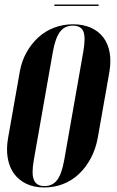

<svg xmlns="http://www.w3.org/2000/svg" viewBox="-20 -816 516 846"><path d="M67 -499Q75 -546 96.5 -584.5Q118 -623 148.5 -651Q179 -679 218.5 -694Q258 -709 302 -709Q346 -709 380 -694Q414 -679 435 -651.5Q456 -624 463 -585.5Q470 -547 462 -499L411 -210Q402 -160 380.5 -119.5Q359 -79 328.5 -50Q298 -21 259 -5.5Q220 10 175 10Q130 10 96.5 -6Q63 -22 42 -50.5Q21 -79 14 -120Q7 -161 16 -210ZM129 -111Q118 -50 129.5 -23Q141 4 176 4Q211 4 231.5 -22.5Q252 -49 263 -111L347 -588Q358 -651 347.5 -677Q337 -703 301 -703Q265 -703 244.5 -676Q224 -649 213 -588ZM414 -790H219L220 -796H415Z"/></svg>

Font: Moniqa Black Ita Display
Style: Italic
Weight: 900
Italic angle: -10°
Designer: Rajesh Rajput
Foundry: Rajesh Rajput
Version: Version 1.000